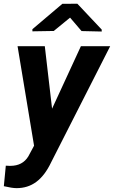

<svg xmlns="http://www.w3.org/2000/svg" viewBox="-47 -770 597 1005"><path d="M357.9 -750.5 279.3 -750 122.6 -617.2V-606L234.4 -607.9L319.8 -677.7L379.9 -607.4L485.4 -605V-615.2ZM187.5 -528.3H44.9L131.3 -7.3L101.1 48.8C81.1 81.5 49.8 98.1 7.3 98.1C5.9 98.1 3.9 98.1 2.4 98.1L-16.6 97.2L-26.9 204.6C2 211.4 24.4 214.8 39.6 214.8C117.7 214.8 176.3 172.9 220.7 79.6L529.8 -528.3H376.5L225.6 -201.2Z"/></svg>

Font: Roboto
Style: Bold Italic
Weight: 700
Italic angle: -12°
Designer: Google
Version: Version 2.137; 2017